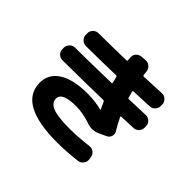

<svg xmlns="http://www.w3.org/2000/svg" viewBox="-188 -1064 1376 1376"><g transform="rotate(45 500.0 -376.0)"><path d="M148 -387Q125 -387 108.5 -403.5Q92 -420 92 -443V-458Q92 -481 109 -498Q126 -515 149 -515Q268 -515 512 -521Q520 -521 518 -529Q514 -544 506 -576Q505 -583 496 -583Q328 -578 195 -578Q172 -578 155 -595Q138 -612 138 -635V-650Q138 -674 155 -690.5Q172 -707 196 -707Q287 -707 473 -711Q483 -711 481 -720Q480 -724 480 -734Q480 -744 479 -748Q477 -771 492.5 -787.5Q508 -804 532 -806L572 -809Q595 -810 612.5 -794.5Q630 -779 632 -755L635 -725Q637 -716 645 -716Q703 -718 819 -724Q842 -726 860 -709.5Q878 -693 879 -670V-655Q880 -632 864 -614.5Q848 -597 825 -596Q800 -595 747 -592.5Q694 -590 667 -589Q659 -589 661 -580Q669 -548 674 -533Q675 -526 684 -526Q794 -530 848 -532Q871 -533 888.5 -517Q906 -501 907 -478V-463Q908 -440 892 -422.5Q876 -405 853 -404Q833 -403 793 -401.5Q753 -400 733 -399Q725 -399 729 -391Q748 -351 779 -299Q791 -280 785 -258.5Q779 -237 759 -227L703 -201Q653 -178 599 -197Q522 -224 450 -224Q310 -224 310 -160Q310 -117 360.5 -96.5Q411 -76 539 -76Q609 -76 721 -89Q744 -92 762.5 -77.5Q781 -63 784 -40L787 -20Q790 3 775.5 22Q761 41 738 44Q629 57 539 57Q147 57 147 -160Q147 -246 223.5 -296Q300 -346 450 -346Q522 -346 591 -328H593V-330Q584 -348 568 -386Q565 -393 557 -393Q421 -389 148 -387Z"/></g></svg>

Font: Rounded Mplus 1c ExtraBold
Style: Regular
Weight: 800
Version: Version 1.059.20150529